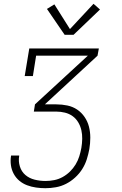

<svg xmlns="http://www.w3.org/2000/svg" viewBox="-20 -785 640 1010"><path d="M219 205Q194 205 169.5 201.5Q145 198 122.5 189.5Q100 181 82 166Q64 151 52.5 130Q41 109 37.5 84.5Q34 60 38 35Q38 34 38 33.5Q38 33 39 33H81Q81 33 81 33.5Q81 34 81 35Q76 63 84.5 90.5Q93 118 113.5 135.5Q134 153 162 160Q190 167 219 167Q242 167 265 162.5Q288 158 309 146.5Q330 135 347.5 118Q365 101 377.5 80.5Q390 60 397 37.5Q404 15 408 -7Q412 -31 412.5 -54.5Q413 -78 408 -100Q403 -122 391.5 -141.5Q380 -161 362 -174Q344 -187 321.5 -192.5Q299 -198 276 -198H158L164 -236L442 -492H170L153 -385H110L134 -530H500L493 -492L216 -236H276Q306 -236 334.5 -230Q363 -224 386 -208.5Q409 -193 425 -169.5Q441 -146 448 -118.5Q455 -91 455 -61Q455 -31 450 -1Q445 26 436.5 53Q428 80 412.5 104.5Q397 129 375 149Q353 169 327.5 182Q302 195 274 200Q246 205 219 205ZM320 -602 227 -738 266 -762 348 -632 472 -765 506 -735 367 -602Z"/></svg>

Font: Iosevka Curly Slab XLtEx
Style: Italic
Weight: 200
Width: 7
Italic angle: -9°
Monospace: yes
Designer: Belleve Invis
Foundry: Belleve Invis
Version: Version 11.1.0; ttfautohint (v1.8.3)